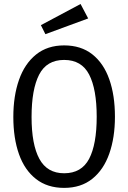

<svg xmlns="http://www.w3.org/2000/svg" viewBox="-20 -926 640 958"><path d="M553.5 -343.5Q553.5 -239.5 525.2 -159.2Q497 -79 440.5 -33.8Q384 11.5 300 11.5Q216.5 11.5 159.8 -32.8Q103 -77 74.8 -156.5Q46.5 -236 46.5 -342.5Q46.5 -447 74.8 -527.5Q103 -608 159.8 -653.8Q216.5 -699.5 300 -699.5Q384 -699.5 440.5 -655Q497 -610.5 525.2 -530.5Q553.5 -450.5 553.5 -343.5ZM462.5 -343.5Q462.5 -481 424.8 -554Q387 -627 300 -627Q213 -627 175.2 -553.5Q137.5 -480 137.5 -342.5Q137.5 -205 176.5 -133.2Q215.5 -61.5 300 -61.5Q387 -61.5 424.8 -133.8Q462.5 -206 462.5 -343.5ZM382 -906 420 -834 206.5 -755.5 184 -800.5Z"/></svg>

Font: Fira Code Light
Style: Regular
Weight: 400
Monospace: yes
Version: Version 5.002